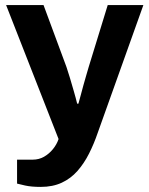

<svg xmlns="http://www.w3.org/2000/svg" viewBox="-20 -546 587 754"><path d="M140 188Q103 188 78.5 182.5Q54 177 47 175V81H108Q133 81 153 69.5Q173 58 188 39.5Q203 21 210 0L4 -526H151L241 -283Q247 -266 254.5 -240.5Q262 -215 270 -187.5Q278 -160 283 -139H288Q292 -153 297 -172Q302 -191 307.5 -211Q313 -231 318.5 -249.5Q324 -268 328 -282L403 -526H543L364 -25Q349 19 329.5 57.5Q310 96 284 125.5Q258 155 222.5 171.5Q187 188 140 188Z"/></svg>

Font: Archivo SemiBold
Style: Bold
Weight: 700
Version: Version 2.001